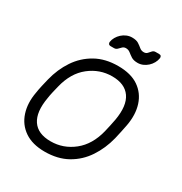

<svg xmlns="http://www.w3.org/2000/svg" viewBox="-164 -804 883 934"><g transform="rotate(30 278.0 -337.0)"><path d="M218 10Q149 10 105 -20Q61 -50 44 -102Q27 -154 39 -218Q41 -233 47 -260Q53 -287 57 -302Q73 -367 107.5 -418.5Q142 -470 195.5 -500Q249 -530 321 -530Q393 -530 436.5 -500Q480 -470 496.5 -418.5Q513 -367 501 -302Q498 -287 492.5 -260Q487 -233 483 -218Q467 -154 432.5 -102Q398 -50 344.5 -20Q291 10 218 10ZM218 -48Q289 -48 345.5 -93Q402 -138 423 -223Q427 -238 431.5 -260Q436 -282 439 -297Q454 -383 423 -427.5Q392 -472 321 -472Q251 -472 194.5 -427.5Q138 -383 117 -297Q113 -282 108 -260Q103 -238 101 -223Q86 -138 116 -93Q146 -48 218 -48ZM394 -590Q371 -590 358 -598.5Q345 -607 334.5 -615.5Q324 -624 310 -624Q299 -624 291.5 -617Q284 -610 277 -602.5Q270 -595 259 -595H239Q232 -595 228.5 -600Q225 -605 226 -611Q228 -625 235.5 -638Q243 -651 254.5 -661.5Q266 -672 280.5 -678Q295 -684 310 -684Q334 -684 347 -675.5Q360 -667 370 -658.5Q380 -650 394 -650Q406 -650 413 -657.5Q420 -665 426.5 -672.5Q433 -680 444 -680H464Q472 -680 475 -675Q478 -670 477 -664Q475 -650 467.5 -636.5Q460 -623 448.5 -612.5Q437 -602 423 -596Q409 -590 394 -590Z"/></g></svg>

Font: Rubik Light
Style: Italic
Weight: 300
Italic angle: -12°
Designer: Hubert and Fischer
Foundry: Hubert and Fischer
Version: Version 2.300;gftools[0.9.30]